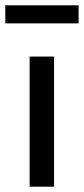

<svg xmlns="http://www.w3.org/2000/svg" viewBox="-32 -703 316 723"><path d="M79.5 0V-490H171.5V0ZM-12 -615V-683H264V-615Z"/></svg>

Font: Geologica Thin Roman Light
Style: Regular
Weight: 300
Version: Version 1.010;gftools[0.9.28]